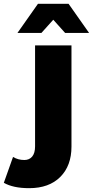

<svg xmlns="http://www.w3.org/2000/svg" viewBox="-114 -779 485 1002"><path d="M-94 175 -46 40Q-20 56 13 56Q39 56 54 38Q69 20 69 -15V-542H259V-14Q259 86 200.5 144.5Q142 203 38 203Q-45 203 -94 175ZM226 -607 164 -676 102 -607H-23L84 -759H244L351 -607Z"/></svg>

Font: Idrija
Style: Regular
Weight: 800
Designer: Julieta Ulanovsky
Foundry: Julieta Ulanovsky
Version: Version 7.200